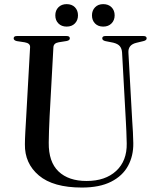

<svg xmlns="http://www.w3.org/2000/svg" viewBox="-20 -870 742 906"><path d="M574 -296 556 -622.5Q554.5 -641 545.5 -652Q536.5 -663 515 -668.5L477.5 -676Q462.5 -679.5 462.5 -689Q462.5 -700 477.5 -700H657Q672 -700 672 -689Q672 -679.5 656.5 -676L623.5 -668Q583.5 -658.5 586 -621L604 -298Q606 -272 607.2 -246.8Q608.5 -221.5 609 -195Q610 -135 584.2 -87.5Q558.5 -40 504.2 -12.5Q450 15 366.5 15Q231 15 163.5 -42Q96 -99 97.5 -189.5Q97.5 -210.5 99.5 -247.5Q101.5 -284.5 103.5 -316.5L122 -647.5Q123 -666 96 -670.5L59.5 -676Q44.5 -679.5 44.5 -689Q44.5 -700 59.5 -700H294.5Q309.5 -700 309.5 -689Q309.5 -679.5 294.5 -676.5L257 -670.5Q233 -666.5 232 -647L214 -319Q212 -281.5 211.2 -251Q210.5 -220.5 210 -197Q209 -106 256.2 -61Q303.5 -16 388.5 -16Q477 -16 528.2 -63.5Q579.5 -111 578 -193.5Q577.5 -226 576.2 -250.8Q575 -275.5 574 -296ZM294.5 -744.5Q270.5 -744.5 255.8 -759.2Q241 -774 241 -797.5Q241 -821 255.8 -835.8Q270.5 -850.5 294.5 -850.5Q319 -850.5 333.5 -835.8Q348 -821 348 -797.5Q348 -774.5 333.5 -759.5Q319 -744.5 294.5 -744.5ZM467 -744.5Q443 -744.5 428.5 -759.2Q414 -774 414 -797.5Q414 -820.5 428.5 -835.5Q443 -850.5 467 -850.5Q491.5 -850.5 506.2 -835.8Q521 -821 521 -797.5Q521 -774.5 506.2 -759.5Q491.5 -744.5 467 -744.5Z"/></svg>

Font: Fraunces 72pt S000
Style: Regular
Weight: 400
Version: Version 1.000; ttfautohint (v1.8.3)